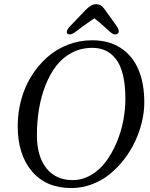

<svg xmlns="http://www.w3.org/2000/svg" viewBox="-20 -910 734 942"><path d="M392.6 -785.2Q383.8 -778.8 372.8 -770.5Q361.8 -762.2 356 -757.8Q350.1 -753.4 343.5 -749Q336.9 -744.6 332.3 -742.9Q327.6 -741.2 323.7 -741.2Q306.2 -741.2 307.6 -753.9Q309.1 -766.1 324.2 -781.7L398.9 -859.9Q427.2 -889.6 451.7 -889.6Q474.6 -889.6 490.2 -868.7L547.4 -789.1Q564 -766.6 562.5 -753.9Q561 -741.2 543.5 -741.2Q539.6 -741.2 535.4 -742.9Q531.2 -744.6 525.4 -749.3Q519.5 -753.9 514.9 -757.8Q510.3 -761.7 501 -770.5Q491.7 -779.3 484.9 -785.2Q454.1 -812.5 442.9 -820.3Q434.1 -814.9 392.6 -785.2ZM66.9 -291Q66.9 -358.4 84.2 -421.6Q101.6 -484.9 134.3 -537.1Q167 -589.4 211.4 -628.9Q255.9 -668.5 312.7 -690.4Q369.6 -712.4 432.1 -712.4Q515.1 -712.4 573.2 -674.1Q631.3 -635.7 659.7 -567.6Q688 -499.5 688 -406.7Q688 -361.3 676.3 -312.3Q664.6 -263.2 643.1 -216.8Q621.6 -170.4 589.4 -128.7Q557.1 -86.9 518.3 -55.4Q479.5 -23.9 430.7 -5.6Q381.8 12.7 330.1 12.7Q206.1 12.7 136.5 -69.6Q66.9 -151.9 66.9 -291ZM335.9 -26.4Q383.8 -26.4 426.3 -51Q468.8 -75.7 499 -116.5Q529.3 -157.2 551.5 -209.2Q573.7 -261.2 584.5 -316.7Q595.2 -372.1 595.2 -424.8Q595.2 -492.7 583.3 -542Q571.3 -591.3 548.8 -620.1Q526.4 -648.9 497.8 -662.1Q469.2 -675.3 433.1 -675.3Q378.4 -675.3 333 -651.6Q287.6 -627.9 256.3 -587.4Q225.1 -546.9 203.4 -491.9Q181.6 -437 171.4 -375.2Q161.1 -313.5 161.1 -247.1Q161.1 -143.1 207.5 -84.7Q253.9 -26.4 335.9 -26.4Z"/></svg>

Font: Cooper*
Style: Italic
Weight: 400
Italic angle: -7°
Designer: Owen Earl
Foundry: indestructible type*
Version: Version 0.001